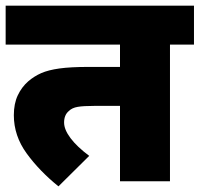

<svg xmlns="http://www.w3.org/2000/svg" viewBox="-20 -642 707 680"><path d="M582 -484V0H405V-267H315Q275 -267 255 -263.5Q235 -260 224 -249Q207 -235 207 -208Q207 -183 230 -152.5Q253 -122 296 -90L187 18Q120 -36 74.5 -98.5Q29 -161 29 -234Q29 -275 43 -304.5Q57 -334 80 -354Q101 -372 126 -383Q151 -394 190.5 -399.5Q230 -405 293 -405H405V-484H0V-622H667V-484Z"/></svg>

Font: Noto Sans Devanagari UI Black
Style: Regular
Weight: 900
Designer: Jelle Bosma - Monotype Design Team
Foundry: Monotype Imaging Inc.
Version: Version 2.003; ttfautohint (v1.8.4.7-5d5b)